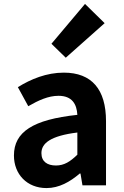

<svg xmlns="http://www.w3.org/2000/svg" viewBox="-20 -944 631 978"><path d="M217 14C281 14 337 -18 386 -60H390L400 0H520V-327C520 -489 447 -574 305 -574C217 -574 137 -541 71 -500L124 -403C176 -433 226 -456 278 -456C347 -456 371 -414 374 -359C148 -335 51 -272 51 -152C51 -57 117 14 217 14ZM265 -101C222 -101 191 -120 191 -164C191 -214 237 -252 374 -269V-156C338 -121 307 -101 265 -101ZM315 -650 513 -826 413 -924 242 -721Z"/></svg>

Font: Source Han Sans JP
Style: Bold
Weight: 700
Designer: Ryoko NISHIZUKA 西塚涼子 (kana, bopomofo & ideographs); Paul D. Hunt (Latin, Greek & Cyrillic); Sandoll Communications 산돌커뮤니
Foundry: Adobe
Version: Version 2.002;hotconv 1.0.116;makeotfexe 2.5.65601